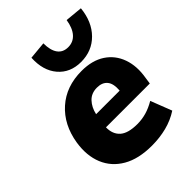

<svg xmlns="http://www.w3.org/2000/svg" viewBox="-220 -870 991 991"><g transform="rotate(-45 276.0 -374.0)"><path d="M299 11Q202 11 139 -25.5Q76 -62 49.5 -126.5Q23 -191 36 -275Q54 -387 128 -453Q202 -519 315 -519Q392 -519 443 -485.5Q494 -452 515 -393Q536 -334 523 -259L518 -224H198Q197 -175 227 -148Q257 -121 325 -121Q358 -121 390 -130Q422 -139 456 -159L501 -43Q458 -15 407 -2Q356 11 299 11ZM310 -402Q269 -402 244 -375.5Q219 -349 210 -308H382Q386 -356 367 -379Q348 -402 310 -402ZM346 -553Q267 -553 221 -607Q175 -661 180 -750L276 -759Q276 -708 295.5 -681Q315 -654 353 -654Q390 -654 414 -681Q438 -708 446 -759L541 -750Q532 -660 479 -606.5Q426 -553 346 -553Z"/></g></svg>

Font: Mulish Black
Style: Italic
Weight: 900
Italic angle: -9°
Designer: Vernon Adams
Foundry: Vernon Adams
Version: Version 3.603; ttfautohint (v1.8.3)